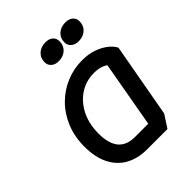

<svg xmlns="http://www.w3.org/2000/svg" viewBox="-237 -955 1108 1108"><g transform="rotate(-45 317.5 -401.0)"><path d="M308 25Q233 25 178 -5.5Q123 -36 93 -95.5Q63 -155 63 -241Q63 -324 91 -391Q119 -458 167 -505.5Q215 -553 276.5 -578.5Q338 -604 405 -604Q460 -604 500.5 -589Q541 -574 568 -552Q595 -530 606 -507L524 -52L474 25ZM416 -68 495 -513 500 -469Q490 -484 464 -494Q438 -504 403 -504Q338 -504 286 -470Q234 -436 204 -376Q174 -316 174 -236Q174 -156 207.5 -115.5Q241 -75 308 -75H427ZM470 -695Q442 -695 424.5 -710Q407 -725 407 -748Q407 -784 431 -805.5Q455 -827 492 -827Q521 -827 538 -812.5Q555 -798 555 -773Q555 -739 531.5 -717Q508 -695 470 -695ZM307 -695Q279 -695 262 -710Q245 -725 245 -748Q245 -784 269 -805.5Q293 -827 330 -827Q359 -827 375.5 -812.5Q392 -798 392 -773Q392 -739 368.5 -717Q345 -695 307 -695Z"/></g></svg>

Font: Lemonada
Style: Regular
Weight: 400
Designer: Mohamed Gaber (Arabic), Eduardo Tunni (Latin)
Foundry: Kief Type Foundry
Version: Version 4.005